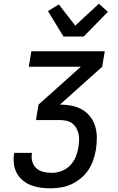

<svg xmlns="http://www.w3.org/2000/svg" viewBox="-20 -1013 640 1041"><path d="M254 8Q227 8 200 4.5Q173 1 148.5 -8.5Q124 -18 104 -34.5Q84 -51 71.5 -73.5Q59 -96 55.5 -123Q52 -150 56 -178L57 -184H153V-180Q149 -157 155.5 -135.5Q162 -114 178 -100Q194 -86 216 -81Q238 -76 261 -76Q288 -76 314.5 -86Q341 -96 360.5 -116.5Q380 -137 390.5 -162.5Q401 -188 405 -214Q408 -233 409 -251Q410 -269 406 -286.5Q402 -304 393.5 -319Q385 -334 371.5 -344Q358 -354 341 -358Q324 -362 305 -362H175L189 -446L418 -651H136L150 -735H548L534 -651L305 -446Q338 -446 368.5 -440Q399 -434 425 -419Q451 -404 469.5 -380Q488 -356 496.5 -327Q505 -298 505 -265.5Q505 -233 500 -201Q495 -173 485.5 -145Q476 -117 459.5 -92Q443 -67 419 -47Q395 -27 368 -14.5Q341 -2 312 3Q283 8 254 8ZM324 -815 240 -953 299 -989 388 -874 516 -993 565 -949 434 -815Z"/></svg>

Font: Iosevka Medium Extended
Style: Italic
Weight: 500
Width: 7
Italic angle: -9°
Monospace: yes
Designer: Belleve Invis
Foundry: Belleve Invis
Version: Version 32.5.0; ttfautohint (v1.8.4)